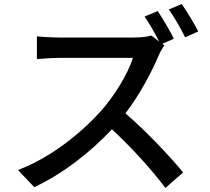

<svg xmlns="http://www.w3.org/2000/svg" viewBox="-20 -877 1040 952"><path d="M762 -822 697 -795C721 -760 749 -711 769 -671L730 -701C713 -695 680 -691 643 -691H272C241 -691 183 -694 163 -697V-584C179 -585 233 -590 272 -590H639C615 -512 548 -402 480 -326C381 -216 231 -95 69 -34L150 51C293 -16 428 -122 535 -236C634 -144 734 -34 800 55L888 -22C826 -98 705 -227 602 -315C672 -406 731 -518 766 -600C773 -617 788 -643 795 -652L785 -660L842 -685C824 -722 787 -785 762 -822ZM881 -857 817 -830C844 -792 877 -735 898 -692L963 -721C945 -757 907 -820 881 -857Z"/></svg>

Font: Noto Sans HK Medium
Style: Regular
Weight: 500
Designer: Ryoko NISHIZUKA 西塚涼子 (kana, bopomofo & ideographs); Paul D. Hunt (Latin, Greek & Cyrillic); Sandoll Communications 산돌커뮤니
Foundry: Adobe
Version: Version 2.002;hotconv 1.0.116;makeotfexe 2.5.65601